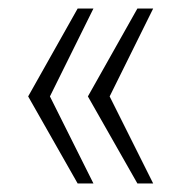

<svg xmlns="http://www.w3.org/2000/svg" viewBox="-20 -530 447 450"><path d="M162 -100 46 -304 162 -510H199L97 -304L199 -100ZM302 -100 186 -304 302 -510H339L237 -304L339 -100Z"/></svg>

Font: Saira Semi Condensed ExtraLight
Style: Regular
Weight: 200
Width: 4
Designer: Hector Gatti with collaboration of the Omnibus-Type team
Foundry: Omnibus-Type
Version: Version 1.001; ttfautohint (v1.8)